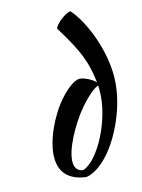

<svg xmlns="http://www.w3.org/2000/svg" viewBox="-130 -906 765 1034"><g transform="rotate(-15 252.0 -388.5)"><path d="M315 -467Q335 -467 361 -455Q387 -443 407 -424Q402 -464 394.5 -499.5Q387 -535 372.5 -573Q358 -611 334 -656Q310 -701 274 -759Q277 -768 287.5 -780Q298 -792 311.5 -802.5Q325 -813 339.5 -821Q354 -829 367 -831Q395 -800 420 -753.5Q445 -707 464 -653.5Q483 -600 493.5 -543Q504 -486 504 -434Q504 -382 492.5 -327Q481 -272 460.5 -219.5Q440 -167 413 -120Q386 -73 354.5 -36Q323 1 289 24.5Q255 48 221 54Q152 46 115.5 9.5Q79 -27 79 -91Q79 -125 89.5 -165Q100 -205 117.5 -244.5Q135 -284 158.5 -321.5Q182 -359 208.5 -389Q235 -419 262 -440Q289 -461 315 -467ZM213 14Q248 2 283 -39Q318 -80 346 -135.5Q374 -191 391.5 -254.5Q409 -318 409 -377Q409 -394 409 -398Q409 -402 408 -406Q384 -396 357 -372Q330 -348 303 -316.5Q276 -285 252 -248Q228 -211 209 -174Q190 -137 179 -103Q168 -69 168 -43Q168 7 213 14Z"/></g></svg>

Font: Kaushan Script
Style: Regular
Weight: 400
Designer: Pablo Impallari
Foundry: Pablo Impallari
Version: Version 1.002